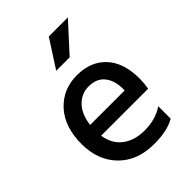

<svg xmlns="http://www.w3.org/2000/svg" viewBox="-218 -853 962 962"><g transform="rotate(-45 262.5 -372.5)"><path d="M383.8 -290H139.2Q147.9 -358.9 184.1 -395.5Q220.2 -432.1 270 -432.1Q324.2 -432.1 353 -398.7Q381.8 -365.2 383.8 -308.1ZM446.8 -115.2Q392.6 -77.1 312 -77.1Q242.2 -77.1 196 -112.1Q149.9 -147 140.1 -212.9H473.1Q479 -247.1 479 -277.8Q479 -392.1 422.1 -452.6Q365.2 -513.2 268.1 -513.2Q168.9 -513.2 105 -443.6Q41 -374 41 -252Q41 -137.2 110.8 -66.2Q180.7 4.9 298.8 4.9Q390.6 5.4 446.8 -26.9ZM306.2 -750 210.9 -602.1H306.2L441.4 -750Z"/></g></svg>

Font: FAU Chimera Medium
Style: Regular
Weight: 500
Version: Version 1.002;hotconv 1.0.117;makeotfexe 2.5.65602